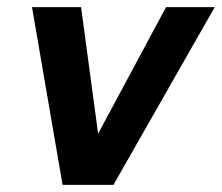

<svg xmlns="http://www.w3.org/2000/svg" viewBox="-20 -520 624 540"><path d="M208 -500 256 -144 447 -500H584L299 0H156L70 -500Z"/></svg>

Font: Albert Sans
Style: Bold Italic
Weight: 700
Italic angle: -11.25°
Designer: Andreas Rasmussen
Foundry: a.Foundry
Version: Version 1.025